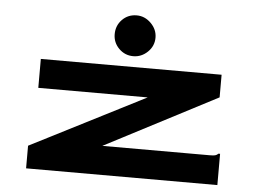

<svg xmlns="http://www.w3.org/2000/svg" viewBox="-50 -756 1100 820"><g transform="rotate(5 500.0 -346.0)"><path d="M90 -97 581 -347H112V-471H887V-374L406 -124H866Q883 -124 890 -126Q897 -128 903 -134H910V0H90ZM504 -517Q468 -517 442.5 -542.5Q417 -568 417 -604Q417 -641 442 -666.5Q467 -692 504 -692Q539 -692 565.5 -665.5Q592 -639 592 -604Q592 -568 565.5 -542.5Q539 -517 504 -517Z"/></g></svg>

Font: Inconsolata UltraExpanded Black
Style: Regular
Weight: 900
Width: 9
Monospace: yes
Designer: Raph Levien, Cyreal, Brenton Simpson
Foundry: Raph Levien, Cyreal, Google
Version: Version 3.001; ttfautohint (v1.8.2.53-6de2)